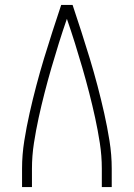

<svg xmlns="http://www.w3.org/2000/svg" viewBox="-20 -755 540 775"><path d="M69 0V-74Q69 -130 78 -186.5Q87 -243 99.5 -298.5Q112 -354 126.5 -409Q141 -464 157.5 -518.5Q174 -573 191.5 -627Q209 -681 227 -735H273Q291 -681 308.5 -627Q326 -573 342.5 -518.5Q359 -464 373.5 -409Q388 -354 400.5 -298.5Q413 -243 422 -186.5Q431 -130 431 -74V0H391V-74Q391 -126 383 -177.5Q375 -229 364 -279.5Q353 -330 340 -380.5Q327 -431 312.5 -481Q298 -531 282.5 -580.5Q267 -630 250 -679Q233 -630 217.5 -580.5Q202 -531 187.5 -481Q173 -431 160 -380.5Q147 -330 136 -279.5Q125 -229 117 -177.5Q109 -126 109 -74V0Z"/></svg>

Font: Iosevka Curly Extralight
Style: Regular
Weight: 200
Monospace: yes
Designer: Belleve Invis
Foundry: Belleve Invis
Version: Version 22.1.2; ttfautohint (v1.8.4)